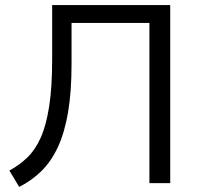

<svg xmlns="http://www.w3.org/2000/svg" viewBox="-20 -725 781 760"><path d="M55.8 14.9 17.2 -49.9Q56.7 -71.3 87.9 -101.3Q119.2 -131.3 141.1 -179.9Q162.9 -228.5 174.7 -304.4Q186.5 -380.3 186.5 -493.1V-705H653.8V0H571.4V-634.1H263.2V-472.3Q263.2 -361.8 249.5 -281.1Q235.8 -200.4 209.4 -143.4Q183 -86.4 144.3 -48.2Q105.7 -10.1 55.8 14.9Z"/></svg>

Font: Nunito Sans 12pt ExtraLight
Style: Regular
Weight: 200
Designer: Vernon Adams
Foundry: Vernon Adams
Version: Version 3.101;gftools[0.9.27]